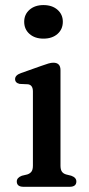

<svg xmlns="http://www.w3.org/2000/svg" viewBox="-20 -718 344 738"><path d="M147 -569.5Q114 -569.5 93.5 -587.5Q73 -605.5 73 -634.5Q73 -662.5 93.5 -680.5Q114 -698.5 147 -698.5Q180.5 -698.5 201 -680.5Q221.5 -662.5 221.5 -634.5Q221.5 -605.5 201 -587.5Q180.5 -569.5 147 -569.5ZM212.5 -448.5V-81.5Q212.5 -66 218 -58.2Q223.5 -50.5 234 -47.5L254 -42.5Q273.5 -35.5 273.5 -20.5Q273.5 0 247.5 0H70.5Q44.5 0 44.5 -20.5Q44.5 -35 64 -42.5L85 -47.5Q95.5 -51 101 -58.5Q106.5 -66 106.5 -81.5V-366.5Q106.5 -391 88 -394L55.5 -395.5Q38 -399.5 38 -414Q38 -429 60.5 -437L139.5 -465Q155 -470.5 165.8 -473.8Q176.5 -477 185 -477Q212.5 -477 212.5 -448.5Z"/></svg>

Font: Fraunces 9pt Soft
Style: Regular
Weight: 400
Version: Version 1.000;[0bf87f6ff]